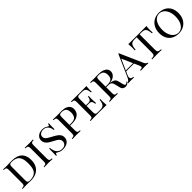

<svg xmlns="http://www.w3.org/2000/svg" viewBox="516 -2414 4221 4221"><g transform="rotate(-45 2626.5 -304.0)"><path d="M627.4 -312Q627.4 -217.8 589.6 -147.5Q551.8 -77.1 479.5 -38.6Q407.2 0 305.7 0Q282.2 0 247.1 -1.5Q163.6 -2.9 165.5 -2.9Q83.5 -2.9 41.5 0V-20Q77.6 -21.5 94 -27.8Q110.4 -34.2 116.5 -51.3Q122.6 -68.4 122.6 -106V-502Q122.6 -540 116.5 -557.1Q110.4 -574.2 94.2 -580.3Q78.1 -586.4 41.5 -587.9V-607.9Q95.2 -604.5 139.2 -604.5L163.6 -605L204.6 -606Q282.7 -607.9 314.5 -607.9Q470.7 -607.9 549.1 -532.5Q627.4 -457 627.4 -312ZM215.3 -503.9V-104Q215.3 -67.9 221.2 -50Q227.1 -32.2 242.9 -25.1Q258.8 -18.1 290.5 -18.1Q381.3 -18.1 433.3 -50.8Q485.4 -83.5 506.3 -146.2Q527.3 -209 527.3 -308.1Q527.3 -405.3 504.6 -466.8Q481.9 -528.3 429.7 -559.1Q377.4 -589.8 289.6 -589.8Q258.3 -589.8 242.7 -582.8Q227.1 -575.7 221.2 -557.9Q215.3 -540 215.3 -503.9Z M889.6 -502V-106Q889.6 -68.4 895.8 -51.3Q901.9 -34.2 918.2 -27.8Q934.6 -21.5 970.7 -20V0Q924.8 -2.9 843.8 -2.9Q757.8 -2.9 715.8 0V-20Q752 -21.5 768.3 -27.8Q784.7 -34.2 790.8 -51.3Q796.9 -68.4 796.9 -106V-502Q796.9 -539.6 790.8 -556.6Q784.7 -573.7 768.3 -580.1Q752 -586.4 715.8 -587.9V-607.9Q757.3 -605 843.8 -605Q924.8 -605 970.7 -607.9V-587.9Q934.6 -586.4 918.2 -580.1Q901.9 -573.7 895.8 -556.6Q889.6 -539.6 889.6 -502Z M1390.6 -585Q1414.1 -570.8 1424.8 -570.8Q1434.1 -570.8 1439 -581.5Q1443.8 -592.3 1446.8 -615.2H1469.7Q1464.8 -563 1464.8 -431.2H1441.9Q1438 -477.1 1419.7 -515.9Q1401.4 -554.7 1366 -578.9Q1330.6 -603 1277.8 -603Q1242.7 -603 1214.8 -590.1Q1187 -577.1 1171.4 -554.7Q1155.8 -532.2 1155.8 -503.9Q1155.8 -472.7 1171.4 -450Q1187 -427.2 1211.4 -410.9Q1235.8 -394.5 1281.2 -369.6Q1303.2 -358.4 1313.5 -352.1Q1375.5 -319.3 1413.3 -293Q1451.2 -266.6 1473.9 -233.2Q1496.6 -199.7 1496.6 -155.8Q1496.6 -101.1 1469.2 -62.7Q1441.9 -24.4 1395.3 -5.1Q1348.6 14.2 1291.5 14.2Q1243.7 14.2 1212.9 4.2Q1182.1 -5.9 1154.8 -22.9Q1132.3 -37.1 1120.6 -37.1Q1111.3 -37.1 1106.4 -26.6Q1101.6 -16.1 1098.6 6.8H1075.7Q1079.6 -42 1079.6 -212.9H1102.5Q1109.4 -120.1 1152.3 -63Q1195.3 -5.9 1284.7 -5.9Q1316.4 -5.9 1344.5 -18.1Q1372.6 -30.3 1390.1 -55.7Q1407.7 -81.1 1407.7 -119.1Q1407.7 -152.3 1388.4 -177.7Q1369.1 -203.1 1337.4 -223.4Q1305.7 -243.7 1248.5 -272.9Q1195.3 -300.3 1159.9 -325.4Q1124.5 -350.6 1102.5 -385.3Q1080.6 -419.9 1080.6 -465.8Q1080.6 -515.6 1106.4 -551Q1132.3 -586.4 1175 -604.2Q1217.8 -622.1 1268.6 -622.1Q1299.3 -622.1 1321.5 -616.9Q1343.8 -611.8 1358.4 -604.2Q1373 -596.7 1390.6 -585Z M1763.7 -106Q1763.7 -68.4 1769.8 -51.3Q1775.9 -34.2 1792.2 -27.8Q1808.6 -21.5 1844.7 -20V0Q1798.8 -2.9 1717.8 -2.9Q1631.8 -2.9 1589.8 0V-20Q1626 -21.5 1642.3 -27.8Q1658.7 -34.2 1664.8 -51.3Q1670.9 -68.4 1670.9 -106V-502Q1670.9 -539.6 1664.8 -556.6Q1658.7 -573.7 1642.3 -580.1Q1626 -586.4 1589.8 -587.9V-607.9Q1631.3 -605 1711.9 -605Q1729.5 -605 1820.3 -606.4L1862.8 -606.9Q1934.6 -606.9 1984.4 -585.9Q2034.2 -564.9 2059.1 -527.3Q2084 -489.7 2084 -439.9Q2084 -392.1 2060.5 -348.1Q2037.1 -304.2 1980.5 -275.1Q1923.8 -246.1 1831.1 -246.1H1763.7ZM1763.7 -502V-266.1H1820.8Q1913.6 -266.1 1948.7 -309.8Q1983.9 -353.5 1983.9 -429.2Q1983.9 -510.3 1950 -549.1Q1916 -587.9 1837.9 -587.9Q1806.6 -587.9 1791 -580.8Q1775.4 -573.7 1769.5 -555.7Q1763.7 -537.6 1763.7 -502Z M2650.9 0Q2585.9 -2.9 2431.6 -2.9Q2247.1 -2.9 2151.9 0V-20Q2188 -21.5 2204.3 -27.8Q2220.7 -34.2 2226.8 -51.3Q2232.9 -68.4 2232.9 -106V-502Q2232.9 -539.6 2226.8 -556.6Q2220.7 -573.7 2204.3 -580.1Q2188 -586.4 2151.9 -587.9V-607.9Q2247.1 -605 2431.6 -605Q2571.8 -605 2630.9 -607.9Q2624 -547.9 2624 -500Q2624 -460.9 2627 -438H2604Q2598.6 -493.7 2585.2 -525.4Q2571.8 -557.1 2546.6 -571Q2521.5 -585 2480 -585H2406.7Q2370.6 -585 2354.2 -579.3Q2337.9 -573.7 2331.8 -556.6Q2325.7 -539.6 2325.7 -502V-315.9H2408.7Q2440.4 -315.9 2457.8 -332.3Q2475.1 -348.6 2481 -368.4Q2486.8 -388.2 2491.7 -418H2514.6Q2511.2 -378.9 2511.2 -343.8L2511.7 -306.2Q2511.7 -266.1 2518.1 -193.8H2494.6Q2490.7 -224.6 2483.6 -246.1Q2476.6 -267.6 2458.7 -281.7Q2440.9 -295.9 2408.7 -295.9H2325.7V-106Q2325.7 -68.4 2331.8 -51.5Q2337.9 -34.7 2354.2 -28.8Q2370.6 -22.9 2406.7 -22.9H2480Q2529.3 -22.9 2558.6 -38.8Q2587.9 -54.7 2603 -90.6Q2618.2 -126.5 2624 -189.9H2647Q2644 -163.1 2644 -118.2Q2644 -65.4 2650.9 0Z M3234.9 14.2Q3151.9 14.2 3131.8 -62L3101.1 -187Q3091.8 -225.1 3075.9 -245.4Q3060.1 -265.6 3037.1 -273.2Q3014.2 -280.8 2978 -280.8H2920.9V-106Q2920.9 -68.4 2927 -51.3Q2933.1 -34.2 2949.5 -27.8Q2965.8 -21.5 3002 -20V0Q2955.6 -2.9 2875 -2.9Q2788.6 -2.9 2747.1 0V-20Q2783.2 -21.5 2799.6 -27.8Q2815.9 -34.2 2822 -51.3Q2828.1 -68.4 2828.1 -106V-502Q2828.1 -540 2822 -557.1Q2815.9 -574.2 2799.8 -580.3Q2783.7 -586.4 2747.1 -587.9V-607.9Q2788.6 -605 2869.1 -605Q2886.2 -605 2971.2 -606.4L3010.3 -606.9Q3085 -606.9 3137 -587.4Q3189 -567.9 3215.1 -533.9Q3241.2 -500 3241.2 -456.1Q3241.2 -419.4 3222.7 -385Q3204.1 -350.6 3159.4 -324Q3114.7 -297.4 3042 -288.6Q3059.1 -288.1 3076.2 -285.2Q3129.4 -276.9 3160.4 -252.9Q3191.4 -229 3204.1 -175.8L3226.1 -85Q3234.4 -49.8 3243.7 -35.4Q3252.9 -21 3268.1 -21Q3293 -21 3323.2 -55.2L3336.9 -42Q3317.9 -14.6 3293.7 -0.2Q3269.5 14.2 3234.9 14.2ZM2920.9 -502V-300.8H2988.3Q3048.3 -300.8 3082 -319.1Q3115.7 -337.4 3128.4 -368.9Q3141.1 -400.4 3141.1 -444.8Q3141.1 -517.1 3104.7 -552.5Q3068.4 -587.9 2984.9 -587.9Q2958 -587.9 2944.6 -580.8Q2931.2 -573.7 2926 -555.7Q2920.9 -537.6 2920.9 -502Z M3948.7 -20V0Q3907.7 -2.9 3841.8 -2.9Q3755.9 -2.9 3713.4 0V-20Q3751 -21.5 3768.1 -29.3Q3785.2 -37.1 3785.2 -56.6Q3785.2 -74.7 3771.5 -104L3721.2 -217.8H3477.1L3443.4 -143.1Q3426.8 -104.5 3426.8 -79.1Q3426.8 -26.4 3504.4 -20V0Q3474.6 -2.9 3413.6 -2.9Q3352.5 -2.9 3326.7 0V-20Q3353 -26.9 3372.6 -50.5Q3392.1 -74.2 3408.7 -112.8L3629.4 -612.8H3645.5L3879.4 -84Q3906.7 -22 3948.7 -20ZM3599.6 -492.2 3485.8 -237.8H3712.4Z M4490.2 -490.2Q4490.2 -438.5 4493.2 -408.2H4470.2Q4464.4 -478 4451.4 -514.9Q4438.5 -551.8 4409.4 -568.4Q4380.4 -585 4326.2 -585H4262.2V-116.2Q4262.2 -74.7 4270 -55.4Q4277.8 -36.1 4298.3 -28.8Q4318.8 -21.5 4363.3 -20V0Q4311.5 -2.9 4216.3 -2.9Q4116.7 -2.9 4068.4 0V-20Q4112.8 -21.5 4133.3 -28.8Q4153.8 -36.1 4161.6 -55.4Q4169.4 -74.7 4169.4 -116.2V-585H4105.5Q4051.3 -585 4022.5 -568.4Q3993.7 -551.8 3980.5 -514.6Q3967.3 -477.5 3961.4 -408.2H3938.5Q3941.4 -439.9 3941.4 -490.2Q3941.4 -542.5 3934.6 -607.9Q4017.6 -605 4216.3 -605Q4414.6 -605 4497.6 -607.9Q4490.2 -543.9 4490.2 -490.2Z M5199.2 -310.1Q5199.2 -214.4 5159.9 -140.9Q5120.6 -67.4 5050.5 -26.6Q4980.5 14.2 4891.1 14.2Q4798.8 14.2 4729.7 -22.7Q4660.6 -59.6 4622.6 -129.9Q4584.5 -200.2 4584.5 -297.9Q4584.5 -393.6 4623.8 -467.3Q4663.1 -541 4732.9 -581.5Q4802.7 -622.1 4892.1 -622.1Q4984.4 -622.1 5053.7 -585.2Q5123 -548.3 5161.1 -478Q5199.2 -407.7 5199.2 -310.1ZM4684.1 -301.8Q4684.1 -212.9 4712.2 -145Q4740.2 -77.1 4788.3 -40.5Q4836.4 -3.9 4895 -3.9Q4956.1 -3.9 5002.4 -42.2Q5048.8 -80.6 5074 -149.2Q5099.1 -217.8 5099.1 -306.2Q5099.1 -395 5071 -462.9Q5043 -530.8 4994.9 -567.4Q4946.8 -604 4888.2 -604Q4827.1 -604 4780.8 -565.7Q4734.4 -527.3 4709.2 -458.7Q4684.1 -390.1 4684.1 -301.8Z"/></g></svg>

Font: TypoPRO Playfair Display SC
Style: Regular
Weight: 400
Designer: Claus Eggers Sørensen
Foundry: Claus Eggers Sørensen
Version: Version 1.004;PS 001.004;hotconv 1.0.70;makeotf.lib2.5.58329